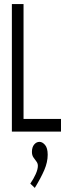

<svg xmlns="http://www.w3.org/2000/svg" viewBox="-20 -643 353 938"><path d="M38 0V-623H95V-62H278V0ZM150 275 128 254Q144 231 154.5 207.5Q165 184 165 167Q165 155 157.5 145.5Q150 136 143 125.5Q136 115 136 99Q136 76 147 63Q158 50 173 50Q187 50 200 65Q213 80 213 113Q213 149 196.5 187.5Q180 226 150 275Z"/></svg>

Font: Inconsolata ExtraCondensed Thin
Style: Regular
Weight: 100
Width: 2
Monospace: yes
Designer: Raph Levien, Cyreal, Brenton Simpson
Foundry: Raph Levien, Cyreal, Google
Version: Version 3.100; ttfautohint (v1.8.4.7-5d5b)